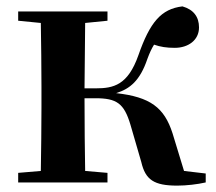

<svg xmlns="http://www.w3.org/2000/svg" viewBox="-20 -572 676 602"><path d="M423 -64C436 -8 463 10 536 10C564 10 599 6 625 0V-28L557 -36L521 -154C495 -235 451 -268 344 -280C387 -293 419 -319 442 -387C449 -406 455 -419 463 -432C483 -425 502 -422 528 -422C570 -422 604 -446 604 -486C604 -519 587 -542 552 -552C485 -544 450 -502 414 -399C381 -305 336 -295 280 -295H245L247 -500L317 -507V-536H37V-507L108 -500C109 -442 110 -357 110 -301V-235C110 -179 109 -94 108 -36L37 -30V0H317V-30L247 -36C246 -94 245 -182 245 -264H279C346 -264 369 -248 389 -181Z"/></svg>

Font: Source Han Serif CN
Style: Bold
Weight: 700
Designer: Ryoko NISHIZUKA 西塚涼子 (kana & ideographs); Frank Grießhammer (Latin, Greek & Cyrillic); Wenlong ZHANG 张文龙 (bopomofo); San
Foundry: Adobe
Version: Version 2.003;hotconv 1.1.1;makeotfexe 2.6.0